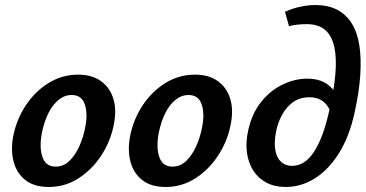

<svg xmlns="http://www.w3.org/2000/svg" viewBox="-20 -731 1455 764"><path d="M174 13Q116 13 81 -14.5Q46 -42 34 -88.5Q22 -135 33 -191Q46 -256 82.5 -311.5Q119 -367 173 -400.5Q227 -434 291 -434Q346 -434 382 -408Q418 -382 431.5 -336.5Q445 -291 432 -231Q419 -167 382.5 -111.5Q346 -56 292.5 -21.5Q239 13 174 13ZM201 -68Q233 -68 256.5 -91Q280 -114 296 -150Q312 -186 319 -224Q330 -278 317.5 -315.5Q305 -353 265 -353Q237 -353 213 -333.5Q189 -314 172 -279.5Q155 -245 146 -199Q136 -141 149.5 -104.5Q163 -68 201 -68Z M639 13Q581 13 546 -14.5Q511 -42 499 -88.5Q487 -135 498 -191Q511 -256 547.5 -311.5Q584 -367 638 -400.5Q692 -434 756 -434Q811 -434 847 -408Q883 -382 896.5 -336.5Q910 -291 897 -231Q884 -167 847.5 -111.5Q811 -56 757.5 -21.5Q704 13 639 13ZM666 -68Q698 -68 721.5 -91Q745 -114 761 -150Q777 -186 784 -224Q795 -278 782.5 -315.5Q770 -353 730 -353Q702 -353 678 -333.5Q654 -314 637 -279.5Q620 -245 611 -199Q601 -141 614.5 -104.5Q628 -68 666 -68Z M1117 13Q1073 13 1040.5 -4Q1008 -21 988 -52Q968 -83 962.5 -124.5Q957 -166 968 -214Q983 -281 1020 -326.5Q1057 -372 1105.5 -395Q1154 -418 1202 -418Q1251 -418 1281.5 -396.5Q1312 -375 1325 -340L1292 -294Q1279 -320 1259 -332Q1239 -344 1212 -344Q1173 -344 1146 -324.5Q1119 -305 1102 -273.5Q1085 -242 1078 -205Q1070 -161 1076 -131Q1082 -101 1099.5 -86Q1117 -71 1142 -71Q1193 -71 1229.5 -127Q1266 -183 1289 -286Q1309 -371 1314.5 -436Q1320 -501 1310 -545.5Q1300 -590 1273 -612.5Q1246 -635 1200 -635Q1181 -635 1163.5 -633Q1146 -631 1130 -627L1114 -684Q1145 -698 1176 -704.5Q1207 -711 1235 -711Q1285 -711 1321 -692.5Q1357 -674 1379.5 -638Q1402 -602 1410 -550Q1418 -498 1413.5 -431Q1409 -364 1391 -283Q1370 -187 1328.5 -121Q1287 -55 1232.5 -21Q1178 13 1117 13Z"/></svg>

Font: Ysabeau Office
Style: Bold Italic
Weight: 700
Italic angle: -12°
Designer: Christian Thalmann (Catharsis Fonts)
Version: Version 2.001;gftools[0.9.30]; featfreeze: tnum,lnum,ss02